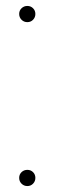

<svg xmlns="http://www.w3.org/2000/svg" viewBox="-20 -618 214 646"><path d="M72 8Q60.5 8 52.5 0Q44.5 -8 44.5 -19.5Q44.5 -31 52.5 -38.8Q60.5 -46.5 72 -46.5Q83.5 -46.5 91.2 -38.8Q99 -31 99 -19.5Q99 -8 91.2 0Q83.5 8 72 8ZM72 -543.5Q60.5 -543.5 52.5 -551.5Q44.5 -559.5 44.5 -571Q44.5 -582.5 52.5 -590.2Q60.5 -598 72 -598Q83.5 -598 91.2 -590.2Q99 -582.5 99 -571Q99 -559.5 91.2 -551.5Q83.5 -543.5 72 -543.5Z"/></svg>

Font: Anybody UltraExpanded Thin
Style: Regular
Weight: 100
Width: 9
Designer: Tyler Finck
Foundry: Etcetera Type Company
Version: Version 1.010; ttfautohint (v1.8.3) -l 8 -r 50 -G 200 -x 14 